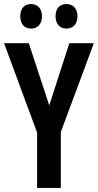

<svg xmlns="http://www.w3.org/2000/svg" viewBox="-20 -927 483 947"><path d="M80 -847C80 -807 102 -786 133 -786C165 -786 187 -808 187 -847C187 -885 165 -907 133 -907C102 -907 80 -887 80 -847ZM254 -847C254 -808 276 -786 308 -786C340 -786 362 -808 362 -847C362 -885 340 -907 308 -907C276 -907 254 -887 254 -847ZM223 -407 122 -714H0L163 -273V0H280V-276L443 -714H322Z"/></svg>

Font: Noto Sans Myanmar ExtraCondensed SemiBold
Style: Regular
Weight: 600
Width: 2
Designer: Monotype Design Team
Foundry: Monotype Imaging Inc.
Version: Version 2.107